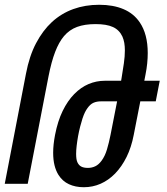

<svg xmlns="http://www.w3.org/2000/svg" viewBox="-69 -762 691 796"><path d="M278.3 14.2Q243.7 14.2 216.8 1.7Q189.9 -10.7 173.3 -37.1Q162.6 -54.2 157 -76.9Q151.4 -99.6 151.4 -128.9Q151.4 -145 153.3 -163.6Q155.3 -182.1 159.2 -202.6Q170.4 -260.3 190.9 -302.2Q211.4 -344.2 238.8 -372.1Q266.1 -399.9 298.3 -413.6Q330.6 -427.2 365.7 -427.2H433.1L435.1 -439Q440.4 -471.2 444.6 -499.8Q448.7 -528.3 448.7 -553.2Q448.7 -569.8 446.3 -584Q443.8 -598.1 438.5 -610.4Q425.8 -637.7 399.4 -649.9Q373 -662.1 327.1 -662.1Q282.2 -662.1 250.5 -650.4Q218.8 -638.7 196.3 -612.3Q175.3 -587.4 159.7 -546.9Q144 -506.3 131.8 -443.8L45.9 0H-49.3L38.6 -456.1Q52.7 -530.3 80.6 -583Q108.4 -635.7 146.5 -670.9Q185.5 -706.5 234.9 -724.4Q284.2 -742.2 342.3 -742.2Q400.4 -742.2 442.9 -724.1Q485.4 -706.1 510.3 -669.4Q543.5 -620.6 543.5 -542Q543.5 -521.5 541.3 -499.3Q539.1 -477.1 534.2 -452.6L529.3 -427.2H593.3L576.7 -341.8H512.7L485.4 -202.6Q475.6 -151.4 455.8 -111.3Q436 -71.3 408.2 -42.5Q380.9 -14.6 348.1 -0.2Q315.4 14.2 278.3 14.2ZM295.4 -65.9Q312 -65.9 326.2 -72.8Q340.3 -79.6 352.1 -95.7Q366.2 -114.7 374.5 -142.6Q382.8 -170.4 389.2 -202.6L416.5 -341.8H349.1Q332 -341.8 318.6 -335.9Q305.2 -330.1 293.5 -313.5Q288.1 -306.2 283.2 -296.4Q278.3 -286.6 272.9 -270.5Q268.1 -255.9 263.2 -236.6Q258.3 -217.3 254.6 -197Q251 -176.8 248.8 -157.7Q246.6 -138.7 246.6 -124Q246.6 -100.1 252.2 -88.6Q257.8 -77.1 267.1 -71.8Q277.8 -65.9 295.4 -65.9Z"/></svg>

Font: Hack
Style: Italic
Weight: 400
Italic angle: -11°
Monospace: yes
Designer: Christopher Simpkins
Foundry: Christopher Simpkins
Version: Version 2.019; ttfautohint (v1.4.1) -l 4 -r 80 -G 350 -x 0 -